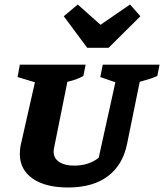

<svg xmlns="http://www.w3.org/2000/svg" viewBox="-20 -822 728 852"><path d="M282 10Q182 10 125 -29.5Q68 -69 68 -139Q68 -148 69 -158.5Q70 -169 71 -174L135 -457L58 -480L68 -535H360L350 -485Q334 -476 317.5 -470Q301 -464 279 -459L220 -166Q219 -159 218.5 -156.5Q218 -154 218 -149Q218 -120 242.5 -103.5Q267 -87 309 -87Q342 -87 369.5 -96Q397 -105 418 -122L492 -457L425 -480L436 -535H688L678 -485Q660 -477 645 -472Q630 -467 600 -459L544 -184Q525 -90 458.5 -40Q392 10 282 10ZM367 -610 263 -750 325 -802 426 -712 557 -802 603 -750 462 -610Z"/></svg>

Font: Piazzolla SC
Style: Bold Italic
Weight: 700
Italic angle: -11.3°
Designer: Juan Pablo del Peral
Foundry: Huerta Tipografica
Version: Version 1.330